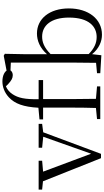

<svg xmlns="http://www.w3.org/2000/svg" viewBox="336 -1197 867 1595"><g transform="rotate(-90 769.5 -399.5)"><path d="M340 -483 431 -474 290 -76 141 -475 232 -483V-512H-8V-483L61 -476L253 6H289L468 -474L538 -483V-512H340Z M669 0H849V-27L746 -36L744 -227V-475H902V-512H743C741 -628 754 -682 784 -728C800 -753 823 -773 850 -784L869 -765C897 -739 917 -727 942 -727C969 -727 987 -743 988 -764C978 -795 938 -813 891 -813C845 -813 798 -796 758 -759C705 -709 679 -638 672 -514L575 -505V-475H673V-227C673 -164 672 -99 670 -36L578 -27V0Z M1279 14C1409 14 1497 -98 1497 -261C1497 -422 1411 -526 1289 -526C1230 -526 1169 -502 1117 -443V-639L1120 -793L1104 -802L957 -774V-747L1047 -743V-227C1047 -173 1046 -90 1045 -35L959 -27V0L1108 9L1117 -68C1165 -9 1224 14 1279 14ZM1118 -413C1173 -468 1219 -483 1263 -483C1355 -483 1421 -409 1421 -260C1421 -94 1346 -30 1260 -30C1210 -30 1166 -49 1118 -96Z"/></g></svg>

Font: Noto Serif HK Light
Style: Regular
Weight: 300
Designer: Ryoko NISHIZUKA 西塚涼子 (kana & ideographs); Frank Grießhammer (Latin, Greek & Cyrillic); Wenlong ZHANG 张文龙 (bopomofo); San
Foundry: Adobe
Version: Version 2.001;hotconv 1.1.0;makeotfexe 2.6.0